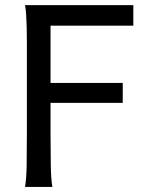

<svg xmlns="http://www.w3.org/2000/svg" viewBox="-20 -733 602 753"><path d="M461.4 -407.7V-329.6H178.2V-212.4Q178.2 -139.6 179.2 -84.2Q180.2 -28.8 185.5 0H78.1Q83.5 -29.3 84.5 -84.7Q85.4 -140.1 85.4 -212.4V-498Q85.4 -534.2 85.4 -566.7Q85.4 -599.1 84.7 -626.7Q84 -654.3 82.5 -676.3Q81.1 -698.2 78.1 -712.9H502.9V-632.3H178.2V-407.7Z"/></svg>

Font: Andika DR AuSIL
Style: Regular
Weight: 400
Designer: Annie Olsen & Victor Gaultney
Foundry: SIL International
Version: Version 0.003